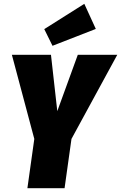

<svg xmlns="http://www.w3.org/2000/svg" viewBox="-20 -982 632 1002"><path d="M592 -696 353 -257 317 0H123L159 -257L42 -696H246L279 -402L386 -696ZM420 -962 480 -831 254 -743 211 -830Z"/></svg>

Font: Fira Sans Extra Condensed Black
Style: Italic
Weight: 900
Width: 3
Italic angle: -8°
Designer: Carrois Corporate & Edenspiekermann AG
Foundry: Carrois Corporate GbR & Edenspiekermann AG
Version: Version 4.203